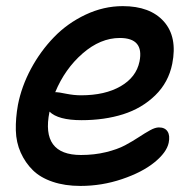

<svg xmlns="http://www.w3.org/2000/svg" viewBox="-20 -530 646 633"><path d="M245.1 83Q193.8 83 153.6 69.3Q113.3 55.7 88.4 31.2Q63.5 6.8 48.3 -26.9Q33.2 -60.5 32.2 -100.3Q31.2 -140.1 39.1 -184.1Q50.8 -244.6 82 -303Q113.3 -361.3 158 -407.5Q202.6 -453.6 262.2 -481.7Q321.8 -509.8 384.8 -509.8Q475.1 -509.8 520.3 -459Q565.4 -408.2 547.9 -319.8Q535.6 -258.3 491.7 -215.6Q447.8 -172.9 386 -153.3Q324.2 -133.8 249 -133.8Q171.4 -133.8 143.1 -162.1V-161.1Q114.3 -19 247.1 -19Q291 -19 329.1 -28.3Q367.2 -37.6 392.3 -51Q417.5 -64.5 437.7 -77.9Q458 -91.3 474.9 -100.6Q491.7 -109.9 503.9 -109.9Q523.9 -109.9 532.5 -96.4Q541 -83 536.1 -59.1Q529.3 -27.3 489 5.4Q448.7 38.1 382.3 60.5Q315.9 83 245.1 83ZM166 -226.1Q172.4 -226.1 198.2 -220.9Q224.1 -215.8 247.1 -215.8Q326.2 -215.8 377.7 -245.6Q429.2 -275.4 439.9 -327.1Q455.6 -404.8 375 -404.8Q311 -404.8 252.4 -353.8Q193.8 -302.7 162.1 -226.1Z"/></svg>

Font: Shantell Sans Irregular Bouncy
Style: Italic
Weight: 500
Italic angle: -11.31°
Designer: Stephen Nixon, Anya Danilova, Shantell Martin
Foundry: Arrow Type
Version: Version 1.006;[9816181b4]